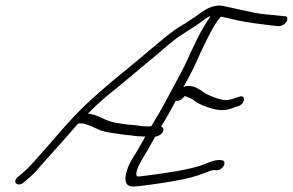

<svg xmlns="http://www.w3.org/2000/svg" viewBox="-20 -660 1053 690"><path d="M45 -25C22 -7 42 14 65 -4L80 -17C91 -26 103 -37 114 -50C157 -100 207 -153 252 -206L261 -216H262C281 -219 294 -211 307 -207L333 -195C351 -185 403 -179 434 -175C464 -173 461 -170 486 -170C493 -169 498 -169 502 -170L496 -158C487 -142 479 -128 472 -116L455 -89C448 -76 440 -62 436 -47L432 -31C428 -6 432 13 467 10C515 5 558 -1 608 -10C643 -16 682 -25 712 -37C730 -44 739 -49 751 -49L757 -48C768 -48 780 -55 785 -66C789 -75 786 -84 777 -84L770 -85C749 -85 735 -78 712 -69C700 -64 685 -60 669 -56C610 -42 544 -34 483 -26H472C464 -40 481 -70 489 -84C502 -105 515 -129 530 -155L538 -169C542 -169 548 -171 553 -174C571 -184 571 -202 559 -205C577 -234 600 -276 612 -298C625 -295 636 -305 644 -315C658 -309 669 -307 680 -297C690 -289 707 -281 731 -273C769 -261 791 -261 825 -275L837 -279C862 -287 864 -322 839 -312L826 -308C819 -305 811 -303 801 -301C778 -295 721 -321 712 -328C697 -339 676 -354 650 -351C647 -350 642 -348 639 -347C662 -387 683 -429 701 -472L725 -521C739 -549 754 -577 771 -597L773 -600C787 -598 806 -594 820 -590C865 -579 918 -573 971 -567L982 -566C992 -566 1005 -573 1010 -583C1015 -594 1013 -602 1003 -602L990 -603C958 -607 923 -608 895 -614C856 -622 818 -631 780 -639C742 -645 711 -622 682 -600L659 -585C652 -580 641 -573 629 -566C587 -540 573 -525 523 -484C437 -410 361 -354 280 -276C228 -226 176 -162 128 -108C102 -80 85 -58 61 -38ZM296 -252C316 -272 335 -290 358 -310C428 -366 471 -404 543 -463C572 -488 593 -506 605 -515C635 -539 669 -556 697 -577C705 -583 724 -598 733 -601C734 -601 736 -601 737 -602C721 -579 704 -551 689 -521L665 -471C650 -435 634 -405 615 -370C585 -315 562 -268 524 -207C523 -206 520 -206 519 -206C516 -205 511 -206 504 -206C482 -206 485 -209 455 -211C437 -212 420 -215 400 -218C357 -225 344 -242 307 -250Z"/></svg>

Font: Stray Cat
Style: SuObl
Weight: 400
Version: Version 1.0